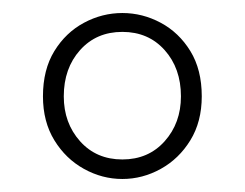

<svg xmlns="http://www.w3.org/2000/svg" viewBox="-20 -773 376 295"><path d="M168 -498Q137 -498 109 -513.5Q81 -529 63.5 -557.5Q46 -586 46 -625Q46 -666 63.5 -694.5Q81 -723 109 -738Q137 -753 168 -753Q199 -753 227 -738Q255 -723 272.5 -694.5Q290 -666 290 -625Q290 -586 272.5 -557.5Q255 -529 227 -513.5Q199 -498 168 -498ZM168 -528Q208 -528 233 -556Q258 -584 258 -625Q258 -668 233 -696Q208 -724 168 -724Q128 -724 103 -696Q78 -668 78 -625Q78 -584 103 -556Q128 -528 168 -528Z"/></svg>

Font: Noto Sans KR Thin Thin
Style: Regular
Weight: 250
Version: Version 2.004-H2;hotconv 1.0.118;makeotfexe 2.5.65603